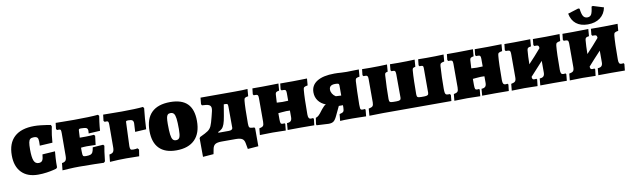

<svg xmlns="http://www.w3.org/2000/svg" viewBox="-48 -1336 6763 2059"><g transform="rotate(-10 3333.5 -307.0)"><path d="M17 -244Q17 -376 91 -444.5Q165 -513 308 -513Q340 -513 380 -508.5Q420 -504 449.5 -499.5Q479 -495 487 -493L494 -475Q493 -469 488 -446Q483 -423 478 -385Q473 -347 470 -303L331 -295Q331 -299 331.5 -310.5Q332 -322 332 -340Q332 -371 321.5 -383Q311 -395 283 -395Q257 -395 244 -385Q231 -375 226 -349Q221 -323 221 -272Q221 -187 236 -150.5Q251 -114 287 -114Q316 -114 328 -132.5Q340 -151 343 -198L481 -207Q479 -191 475.5 -137Q472 -83 473 -34L461 -21Q454 -19 426 -12Q398 -5 353.5 1.5Q309 8 261 8Q145 8 81 -58Q17 -124 17 -244Z M533 -70Q563 -74 574 -89Q585 -104 585 -139L586 -387Q586 -413 582 -421Q578 -429 565 -429L544 -428L533 -440L541 -506Q562 -506 620.5 -505Q679 -504 744 -504Q819 -504 893 -506.5Q967 -509 1002 -513L1014 -500Q1011 -485 1004.5 -435.5Q998 -386 995 -340L870 -333Q870 -336 871 -344Q872 -352 872 -361Q872 -385 857 -393Q842 -401 797 -401Q782 -401 777 -397Q772 -393 772 -382L768 -305H833Q858 -305 885 -306.5Q912 -308 923 -309L934 -296L922 -199Q912 -199 884 -200Q856 -201 825 -201Q808 -201 789 -199.5Q770 -198 763 -197Q762 -186 762.5 -170Q763 -154 763 -146Q763 -116 769 -107.5Q775 -99 799 -99Q832 -99 848.5 -105Q865 -111 873.5 -127.5Q882 -144 887 -179L1002 -187L1013 -174Q1010 -160 1002.5 -111.5Q995 -63 990 -8L976 5Q953 4 872.5 2Q792 0 708 0Q652 0 596.5 3.5Q541 7 525 8Z M1050 -72Q1080 -76 1091.5 -90.5Q1103 -105 1103 -140L1104 -385Q1104 -410 1099.5 -418.5Q1095 -427 1082 -427L1061 -426L1050 -438L1058 -505Q1118 -505 1153 -504L1260 -503Q1326 -503 1393 -505.5Q1460 -508 1492 -512L1503 -498Q1490 -382 1485 -270L1364 -263Q1369 -328 1369 -356Q1369 -379 1357 -388.5Q1345 -398 1314 -398Q1296 -398 1290.5 -394.5Q1285 -391 1286 -379L1276 -123Q1276 -96 1282.5 -88Q1289 -80 1310 -80Q1337 -80 1358 -85L1372 -69L1361 2L1285 1Q1260 0 1221 0Q1137 0 1042 7Z M1517 -245Q1517 -378 1585.5 -445.5Q1654 -513 1788 -513Q1914 -513 1975.5 -451.5Q2037 -390 2037 -264Q2037 -131 1967.5 -61Q1898 9 1766 9Q1644 9 1580.5 -55.5Q1517 -120 1517 -245ZM1831 -212Q1831 -286 1826 -325Q1821 -364 1808.5 -380Q1796 -396 1772 -396Q1752 -396 1741.5 -386Q1731 -376 1727 -352.5Q1723 -329 1723 -285Q1723 -211 1728 -171.5Q1733 -132 1745 -115.5Q1757 -99 1781 -99Q1810 -99 1820.5 -123Q1831 -147 1831 -212Z M2638 -76V118L2522 127L2510 61Q2504 27 2482 13.5Q2460 0 2412 0H2259Q2211 0 2189.5 13.5Q2168 27 2161 61L2150 118L2034 127L2033 -76L2041 -88Q2106 -118 2131 -136Q2156 -154 2169 -182.5Q2182 -211 2199 -280L2213 -337Q2217 -353 2217 -369Q2217 -396 2195 -407Q2173 -418 2119 -419L2111 -433L2118 -503H2483Q2585 -503 2630 -507L2624 -429Q2596 -425 2587.5 -418Q2579 -411 2577 -389Q2570 -323 2570 -142Q2570 -110 2577 -100Q2584 -90 2607 -89L2631 -88ZM2397 -125 2396 -355Q2396 -378 2391 -383.5Q2386 -389 2366 -389H2351L2330 -264Q2321 -210 2310 -179.5Q2299 -149 2283 -133.5Q2267 -118 2240 -107L2242 -99H2354Q2375 -99 2386 -106Q2397 -113 2397 -125Z M2682 -69Q2714 -75 2724 -87Q2734 -99 2734 -132V-390Q2734 -414 2728 -421.5Q2722 -429 2705 -429H2684L2676 -441L2683 -504H2792Q2841 -504 2894 -505.5Q2947 -507 2967 -507L2961 -431Q2936 -427 2928 -420Q2920 -413 2919 -396L2914 -308L2975 -305Q3014 -305 3038 -307V-390Q3038 -413 3032 -421Q3026 -429 3009 -429H2987L2979 -441L2986 -504H3126Q3165 -504 3212 -505.5Q3259 -507 3278 -507L3272 -433Q3242 -428 3233 -420.5Q3224 -413 3223 -391Q3215 -306 3215 -127Q3215 -99 3222.5 -87.5Q3230 -76 3247 -76Q3255 -76 3260.5 -77Q3266 -78 3268 -78L3276 -68L3268 1L3121 0L2978 1L2984 -73Q3013 -74 3025.5 -87Q3038 -100 3038 -128V-200L2999 -201Q2978 -200 2950 -197.5Q2922 -195 2911 -194V-127Q2911 -95 2916 -84.5Q2921 -74 2937 -74Q2946 -74 2951 -75Q2956 -76 2957 -76L2964 -67L2957 3Q2940 3 2895.5 1.5Q2851 0 2814 0Q2774 0 2714 2L2675 3Z M3832 -77 3839 -68 3832 3Q3793 3 3743 1L3681 0Q3582 0 3549 3L3556 -70Q3589 -77 3598.5 -88.5Q3608 -100 3608 -133V-158H3563L3515 -57Q3496 -16 3477 -2Q3458 12 3423 12L3293 5L3288 -7L3298 -75Q3316 -80 3332 -95Q3348 -110 3371 -142L3383 -157Q3399 -176 3408 -184.5Q3417 -193 3429 -198Q3377 -218 3348.5 -257Q3320 -296 3320 -348Q3320 -425 3386.5 -466.5Q3453 -508 3576 -508Q3615 -508 3648 -505Q3690 -503 3709 -503Q3734 -503 3752 -504Q3773 -505 3795.5 -505Q3818 -505 3842 -506L3836 -429Q3807 -424 3799 -417.5Q3791 -411 3789 -389Q3787 -366 3784 -277Q3781 -188 3781 -134Q3781 -106 3783 -94Q3785 -82 3791 -78.5Q3797 -75 3812 -75Q3826 -75 3832 -77ZM3608 -263V-372Q3608 -388 3599.5 -392.5Q3591 -397 3565 -397Q3500 -397 3500 -346Q3500 -323 3513 -301.5Q3526 -280 3549 -266Z M3874 -74Q3907 -80 3917.5 -91.5Q3928 -103 3928 -133V-388Q3928 -411 3921.5 -419Q3915 -427 3898 -427Q3895 -427 3888 -426.5Q3881 -426 3878 -427L3870 -439L3877 -503L3968 -502Q4068 -502 4149 -506L4143 -429Q4122 -425 4116.5 -418.5Q4111 -412 4110 -395Q4101 -258 4101 -137Q4101 -113 4110 -106Q4119 -99 4149 -99H4182Q4209 -99 4219.5 -106Q4230 -113 4230 -130L4229 -388Q4228 -411 4223 -419Q4218 -427 4203 -427Q4199 -427 4192.5 -426.5Q4186 -426 4183 -427L4175 -439L4181 -503L4270 -502Q4370 -502 4450 -506L4444 -429Q4423 -425 4417 -418.5Q4411 -412 4410 -395Q4406 -351 4404 -276.5Q4402 -202 4402 -137Q4402 -113 4411 -106Q4420 -99 4449 -99H4482Q4509 -99 4520 -106Q4531 -113 4531 -130V-394Q4531 -410 4528.5 -417Q4526 -424 4517.5 -426Q4509 -428 4489 -427L4481 -439L4488 -503L4579 -502Q4681 -502 4765 -506L4759 -431Q4730 -426 4721 -418Q4712 -410 4711 -389Q4703 -269 4703 -145Q4703 -115 4706 -100.5Q4709 -86 4716.5 -81Q4724 -76 4740 -76Q4744 -76 4750 -76.5Q4756 -77 4759 -76L4767 -64L4761 0H4626H4014L3868 3Z M4800 -69Q4832 -75 4842 -87Q4852 -99 4852 -132V-390Q4852 -414 4846 -421.5Q4840 -429 4823 -429H4802L4794 -441L4801 -504H4910Q4959 -504 5012 -505.5Q5065 -507 5085 -507L5079 -431Q5054 -427 5046 -420Q5038 -413 5037 -396L5032 -308L5093 -305Q5132 -305 5156 -307V-390Q5156 -413 5150 -421Q5144 -429 5127 -429H5105L5097 -441L5104 -504H5244Q5283 -504 5330 -505.5Q5377 -507 5396 -507L5390 -433Q5360 -428 5351 -420.5Q5342 -413 5341 -391Q5333 -306 5333 -127Q5333 -99 5340.5 -87.5Q5348 -76 5365 -76Q5373 -76 5378.5 -77Q5384 -78 5386 -78L5394 -68L5386 1L5239 0L5096 1L5102 -73Q5131 -74 5143.5 -87Q5156 -100 5156 -128V-200L5117 -201Q5096 -200 5068 -197.5Q5040 -195 5029 -194V-127Q5029 -95 5034 -84.5Q5039 -74 5055 -74Q5064 -74 5069 -75Q5074 -76 5075 -76L5082 -67L5075 3Q5058 3 5013.5 1.5Q4969 0 4932 0Q4892 0 4832 2L4793 3Z M6018 -79 6025 -69 6018 1 5872 0 5729 1 5736 -74Q5765 -75 5777.5 -88Q5790 -101 5790 -128V-256Q5712 -173 5653 -106Q5654 -88 5659.5 -81.5Q5665 -75 5678 -75Q5688 -75 5693.5 -76Q5699 -77 5700 -77L5707 -68L5699 3Q5682 3 5638.5 1.5Q5595 0 5559 0Q5518 0 5458 2L5418 3L5425 -70Q5458 -76 5469 -88Q5480 -100 5480 -132V-388Q5480 -411 5473.5 -419Q5467 -427 5450 -427H5428L5420 -439L5427 -503H5537Q5585 -503 5637 -504.5Q5689 -506 5709 -506L5703 -429Q5677 -425 5669.5 -418.5Q5662 -412 5660 -395Q5654 -332 5653 -243Q5724 -317 5790 -395Q5789 -414 5783 -420.5Q5777 -427 5761 -427H5739L5731 -439L5737 -503H5877Q5916 -503 5962.5 -504.5Q6009 -506 6028 -506L6022 -431Q5992 -426 5983 -418.5Q5974 -411 5972 -389Q5964 -306 5964 -128Q5964 -99 5971 -88Q5978 -77 5996 -77Q6005 -77 6010.5 -78Q6016 -79 6018 -79Z M6650 -79 6657 -69 6650 1 6504 0 6361 1 6368 -74Q6397 -75 6409.5 -88Q6422 -101 6422 -128V-256Q6344 -173 6285 -106Q6286 -88 6291.5 -81.5Q6297 -75 6310 -75Q6320 -75 6325.5 -76Q6331 -77 6332 -77L6339 -68L6331 3Q6314 3 6270.5 1.5Q6227 0 6191 0Q6150 0 6090 2L6050 3L6057 -70Q6090 -76 6101 -88Q6112 -100 6112 -132V-388Q6112 -411 6105.5 -419Q6099 -427 6082 -427H6060L6052 -439L6059 -503H6169Q6217 -503 6269 -504.5Q6321 -506 6341 -506L6335 -429Q6309 -425 6301.5 -418.5Q6294 -412 6292 -395Q6286 -332 6285 -243Q6356 -317 6422 -395Q6421 -414 6415 -420.5Q6409 -427 6393 -427H6371L6363 -439L6369 -503H6509Q6548 -503 6594.5 -504.5Q6641 -506 6660 -506L6654 -431Q6624 -426 6615 -418.5Q6606 -411 6604 -389Q6596 -306 6596 -128Q6596 -99 6603 -88Q6610 -77 6628 -77Q6637 -77 6642.5 -78Q6648 -79 6650 -79ZM6157 -705 6273 -741 6287 -736Q6294 -677 6309 -653.5Q6324 -630 6354 -630Q6383 -630 6396.5 -652Q6410 -674 6417 -736L6431 -741L6547 -705Q6533 -634 6480.5 -594.5Q6428 -555 6346 -555Q6268 -555 6219.5 -593.5Q6171 -632 6157 -705Z"/></g></svg>

Font: Alegreya SC Black
Style: Regular
Weight: 900
Designer: Juan Pablo del Peral
Foundry: Huerta Tipografica
Version: Version 2.007; ttfautohint (v1.6)